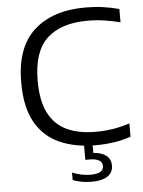

<svg xmlns="http://www.w3.org/2000/svg" viewBox="-62 -799 788 1055"><g transform="rotate(-5 332.0 -271.5)"><path d="M441 9.5Q326.5 9.5 241.2 -28.5Q156 -66.5 109 -149.5Q62 -232.5 62 -368.5Q62 -562.5 165 -656Q268 -749.5 449 -749.5Q500.5 -749.5 545 -743.2Q589.5 -737 634.5 -725V-651.5Q591.5 -663 546 -669.5Q500.5 -676 453 -676Q308.5 -676 230.8 -604.2Q153 -532.5 153 -370.5Q153 -258 188.5 -190.8Q224 -123.5 289.5 -93.8Q355 -64 445.5 -64Q494 -64 539 -70.8Q584 -77.5 634.5 -94V-20.5Q546.5 9.5 441 9.5ZM401.5 207.5Q344 207.5 297 189V148Q325 159 349.8 163.8Q374.5 168.5 398.5 168.5Q469.5 168.5 469.5 126.5Q469.5 84.5 398 84.5H376V-10H423V50.5Q469 53.5 494 73.2Q519 93 519 128.5Q519 167.5 488 187.5Q457 207.5 401.5 207.5Z"/></g></svg>

Font: Encode Sans Exp
Style: Regular
Weight: 400
Width: 7
Designer: Multiple Designers
Foundry: Impallari Type
Version: Version 3.002; ttfautohint (v1.8.3) -l 8 -r 50 -G 200 -x 14 